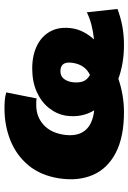

<svg xmlns="http://www.w3.org/2000/svg" viewBox="122 -684 574 858"><g transform="rotate(-90 409.0 -255.0)"><path d="M337 12Q225 12 154.5 -25Q84 -62 56 -127.5Q28 -193 41 -278Q54 -360 98.5 -414Q143 -468 209.5 -495Q276 -522 354 -522Q373 -522 391 -520.5Q409 -519 425 -514L398 -378Q392 -380 384 -380Q376 -380 368 -380Q317 -380 281 -348Q245 -316 236 -257Q227 -197 254.5 -162.5Q282 -128 345 -121Q328 -149 322 -180.5Q316 -212 321 -247Q328 -289 355.5 -323.5Q383 -358 428 -378Q473 -398 532 -398Q591 -398 634.5 -376.5Q678 -355 699 -314.5Q720 -274 711 -217Q703 -168 662 -122Q694 -125 725.5 -133Q757 -141 783 -154L798 -17Q761 -3 721.5 4.5Q682 12 636 12Q555 12 486 -13Q451 -1 413 5.5Q375 12 337 12ZM471 -221Q467 -192 474 -172Q481 -152 503 -140Q548 -161 557 -216Q566 -272 520 -272Q499 -272 487 -258Q475 -244 471 -221Z"/></g></svg>

Font: Winston Black
Style: Italic
Weight: 900
Italic angle: -9°
Designer: Original fonts by Vernon Adams / Changes by Cristiano Sobral
Foundry: VOriginal fonts by Vernon Adams / Changes by Cristiano Sobral
Version: Version 2.503;July 17, 2020;FontCreator 13.0.0.2655 64-bit